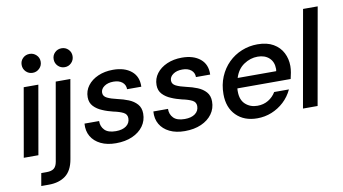

<svg xmlns="http://www.w3.org/2000/svg" viewBox="-88 -936 2450 1370"><g transform="rotate(-10 1137.0 -251.5)"><path d="M21 0 108 -496H214L127 0ZM190 -586Q161 -586 141 -606Q121 -626 121 -655Q121 -684 141 -703.5Q161 -723 190 -723Q218 -723 238.5 -703.5Q259 -684 259 -655Q259 -626 238.5 -606Q218 -586 190 -586Z M109 220 125 129H164Q199 129 217 115Q235 101 241 67L340 -496H446L347 68Q333 149 285.5 184.5Q238 220 164 220ZM422 -586Q393 -586 373 -606Q353 -626 353 -655Q353 -684 373 -703.5Q393 -723 422 -723Q450 -723 470 -703.5Q490 -684 490 -655Q490 -626 470 -606Q450 -586 422 -586Z M688 12Q624 12 578 -10.5Q532 -33 509 -72.5Q486 -112 490 -165H596Q595 -126 620.5 -99.5Q646 -73 702 -73Q750 -73 777.5 -93.5Q805 -114 805 -149Q805 -178 778 -191.5Q751 -205 707 -214Q687 -219 668 -225Q649 -231 631 -239Q594 -254 569.5 -280Q545 -306 545 -346Q545 -393 572.5 -429.5Q600 -466 648 -487Q696 -508 756 -508Q840 -508 889 -467.5Q938 -427 935 -354H832Q832 -386 808.5 -405Q785 -424 745 -424Q704 -424 678 -405.5Q652 -387 652 -360Q652 -334 679.5 -320.5Q707 -307 752 -297Q794 -288 831 -273Q868 -258 891.5 -231.5Q915 -205 915 -163Q915 -112 886.5 -72.5Q858 -33 807 -10.5Q756 12 688 12Z M1187 12Q1123 12 1077 -10.5Q1031 -33 1008 -72.5Q985 -112 989 -165H1095Q1094 -126 1119.5 -99.5Q1145 -73 1201 -73Q1249 -73 1276.5 -93.5Q1304 -114 1304 -149Q1304 -178 1277 -191.5Q1250 -205 1206 -214Q1186 -219 1167 -225Q1148 -231 1130 -239Q1093 -254 1068.5 -280Q1044 -306 1044 -346Q1044 -393 1071.5 -429.5Q1099 -466 1147 -487Q1195 -508 1255 -508Q1339 -508 1388 -467.5Q1437 -427 1434 -354H1331Q1331 -386 1307.5 -405Q1284 -424 1244 -424Q1203 -424 1177 -405.5Q1151 -387 1151 -360Q1151 -334 1178.5 -320.5Q1206 -307 1251 -297Q1293 -288 1330 -273Q1367 -258 1390.5 -231.5Q1414 -205 1414 -163Q1414 -112 1385.5 -72.5Q1357 -33 1306 -10.5Q1255 12 1187 12Z M1712 12Q1617 12 1560 -45Q1503 -102 1503 -199Q1503 -268 1527 -325Q1551 -382 1592.5 -423Q1634 -464 1688.5 -486Q1743 -508 1803 -508Q1872 -508 1917.5 -481.5Q1963 -455 1985.5 -411Q2008 -367 2008 -315Q2008 -293 2003.5 -267.5Q1999 -242 1994 -223H1608Q1607 -217 1607 -211.5Q1607 -206 1607 -200Q1607 -139 1642 -107.5Q1677 -76 1728 -76Q1773 -76 1807.5 -97Q1842 -118 1862 -152H1969Q1945 -101 1905.5 -64.5Q1866 -28 1816.5 -8Q1767 12 1712 12ZM1623 -296H1902Q1903 -301 1903.5 -305Q1904 -309 1904 -312Q1904 -363 1872.5 -392Q1841 -421 1789 -421Q1736 -421 1689 -389.5Q1642 -358 1623 -296Z M2044 0 2168 -700H2274L2150 0Z"/></g></svg>

Font: Rethink Sans Medium
Style: Italic
Weight: 500
Italic angle: -10°
Designer: The Rethink Sans project authors (Hans Thiessen). DM Sans designed by Colophon Foundry.
Foundry: Rethink Communications LLC
Version: Version 1.001